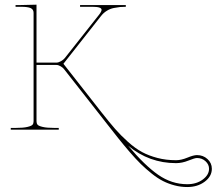

<svg xmlns="http://www.w3.org/2000/svg" viewBox="-20 -541 904 801"><path d="M515.1 67.4Q583.5 148.9 639.9 188.2Q696.3 227.5 761.2 227.5Q799.8 227.5 825.9 208Q852.1 188.5 852.1 163.1Q852.1 145 837.4 131.6Q822.8 118.2 801.8 118.2Q792.5 118.2 766.1 128.9Q739.7 139.6 714.4 139.6Q602.5 139.6 515.1 67.4ZM44.9 -520H67.4L132.3 -521.5V-279.8H215.8Q223.6 -279.8 234.1 -285.6Q244.6 -291.5 250 -298.3L393.6 -480Q403.8 -493.2 403.8 -500Q403.8 -512.7 365.7 -512.7H314V-520H504.9V-512.7Q490.7 -512.7 480.5 -511.7Q470.2 -510.7 454.6 -507.6Q439 -504.4 425.3 -495.8Q411.6 -487.3 401.4 -474.1L244.6 -274.9L404.3 -71.3Q437 -29.8 460.2 -3.2Q483.4 23.4 513.9 50.8Q544.4 78.1 572.5 93.3Q600.6 108.4 636.7 117.9Q672.9 127.4 714.4 127.4Q735.8 127.4 761.7 116.7Q787.6 106 801.8 106Q827.6 106 845.7 122.6Q863.8 139.2 863.8 163.1Q863.8 194.8 834 217Q804.2 239.3 761.2 239.3Q734.4 239.3 708.3 232.4Q682.1 225.6 659.7 214.1Q637.2 202.6 612.8 183.1Q588.4 163.6 567.6 143.3Q546.9 123 521.2 93.3Q495.6 63.5 474.4 36.9Q453.1 10.3 423.8 -27.3Q404.3 -52.7 394 -65.4L247.6 -252Q243.2 -258.3 233.4 -264.2Q223.6 -270 215.8 -270H132.3V-35.2Q132.3 -26.4 136.5 -21Q140.6 -15.6 158 -11.5Q175.3 -7.3 207.5 -7.3H225.1V0H24.9V-7.3H44.9Q77.1 -7.3 94.5 -11.5Q111.8 -15.6 116 -21Q120.1 -26.4 120.1 -35.2V-487.3Q120.1 -501.5 108.2 -507.1Q96.2 -512.7 67.4 -512.7H44.9Z"/></svg>

Font: ZnikomitNo24
Style: Thin
Weight: 300
Designer: gluk
Foundry: gluk
Version: Version 0.55